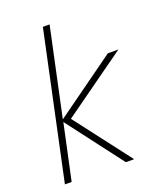

<svg xmlns="http://www.w3.org/2000/svg" viewBox="-140 -849 786 938"><g transform="rotate(-20 252.5 -380.0)"><path d="M34 0 196 -760H231L133 -302L450 -530H505L171 -291L394 0H351L131 -289L69 0Z"/></g></svg>

Font: Be Vietnam Pro Thin
Style: Italic
Weight: 100
Italic angle: -12°
Designer: Lam Bao, Tony Le, Vietanh Nguyen
Foundry: Yellow Type Foundry
Version: Version 1.002; ttfautohint (v1.8.3)